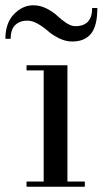

<svg xmlns="http://www.w3.org/2000/svg" viewBox="-59 -707 388 727"><path d="M44.4 -628.9Q16.6 -628.9 -1 -612.5Q-18.6 -596.2 -18.6 -560.1H-38.6Q-38.6 -619.6 -6.1 -653.3Q26.4 -687 66.9 -687Q93.3 -687 117.7 -674.6Q142.1 -662.1 157.5 -647.5Q172.9 -632.8 191.4 -620.4Q210 -607.9 226.6 -607.9Q290 -607.9 290 -676.8H309.6Q309.6 -608.4 285.4 -579.1Q261.2 -549.8 214.4 -549.8Q189 -549.8 164.1 -562.3Q139.2 -574.7 122.8 -589.4Q106.4 -604 85 -616.5Q63.5 -628.9 44.4 -628.9ZM41.5 -19.5H106.4V-440.4H41.5V-460H196.3V-19.5H262.2V0H41.5Z"/></svg>

Font: Bodoni* 11pt
Style: Regular
Weight: 400
Version: Version 2.3